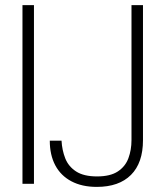

<svg xmlns="http://www.w3.org/2000/svg" viewBox="-20 -720 648 752"><path d="M68 0V-700H113V0ZM359 12Q301 12 259.5 -10Q218 -32 196.5 -72.5Q175 -113 175 -169H221Q223 -132 235.5 -100Q248 -68 278 -48.5Q308 -29 360 -29Q412 -29 441.5 -48.5Q471 -68 483 -100.5Q495 -133 495 -171V-700H540V-171Q540 -82 493 -35Q446 12 359 12Z"/></svg>

Font: DM Sans 28pt ExtraLight
Style: Regular
Weight: 250
Version: Version 4.004;gftools[0.9.30]